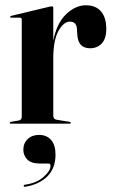

<svg xmlns="http://www.w3.org/2000/svg" viewBox="-20 -469 430 728"><path d="M182 -438.5V-314.5Q195 -381 230.5 -415Q266 -449 306 -449Q343 -449 363 -425.8Q383 -402.5 383 -359.5Q383 -322.5 365.8 -304.2Q348.5 -286 322 -286Q275 -286 273 -339.5L272 -355.5Q271.5 -387 245 -387Q221.5 -387 201.8 -352Q182 -317 182 -246.5V-30.5Q182 -17.5 194.5 -15L244 -7Q248.5 -6 248.5 -3Q248.5 0 244 0H22Q17 0 17 -3.5Q17 -6.5 23.5 -7.5L50.5 -12Q62.5 -14 62.5 -25.5V-394Q62.5 -402 56 -402H22Q18.5 -402 18.5 -405Q18.5 -407.5 23 -409L167 -443.5Q174.5 -445 176.5 -445Q182 -445 182 -438.5ZM130.5 151Q98 151 83.2 135.5Q68.5 120 68.5 99Q68.5 74 85 58.2Q101.5 42.5 128 42.5Q157 42.5 173.8 61.8Q190.5 81 190.5 117Q190.5 169 159.5 199.8Q128.5 230.5 76 239Q71 240 70 236.5Q69 232.5 73.5 231.5Q118.5 225.5 145 202Q171.5 178.5 171.5 160Q171.5 151 163.5 151Z"/></svg>

Font: Fraunces 144pt S000 SemiBold
Style: Regular
Weight: 600
Version: Version 1.000; ttfautohint (v1.8.3)